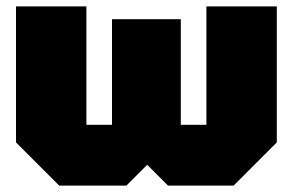

<svg xmlns="http://www.w3.org/2000/svg" viewBox="-20 -580 915 600"><path d="M545 -520V-190H625V-560H845V-135L710 0H505L440 -65L375 0H165L30 -135V-560H250V-190H330V-520Z"/></svg>

Font: Tektur SemiCondensed Black
Style: Regular
Weight: 900
Width: 4
Designer: Adam Jagosz
Foundry: Adam Jagosz
Version: Version 1.005;gftools[0.9.30]